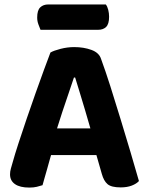

<svg xmlns="http://www.w3.org/2000/svg" viewBox="-20 -825 659 855"><path d="M417.1 -692.3H160.4Q156.4 -702.1 151 -716.5Q145.6 -731 145.6 -747.1Q145.6 -779.3 159.2 -792.2Q172.8 -805.2 195.1 -805.2H451.2Q458.3 -796.1 462 -781.2Q465.8 -766.2 465.8 -750.4Q465.8 -718.2 452.7 -705.2Q439.7 -692.3 417.1 -692.3ZM314.7 -479.6H309.2Q298.8 -448.3 285.5 -409.3Q272.2 -370.3 257.9 -327.8Q243.6 -285.3 230.7 -242.9L212.8 -153.4Q206.8 -133.9 201.2 -113Q195.6 -92.1 189.8 -72.1Q184 -52.1 178.8 -33.8Q173.6 -15.5 169.4 -0.3Q157.8 3.5 143.8 6.9Q129.9 10.3 110.5 10.3Q68.7 10.3 46.7 -5.1Q24.7 -20.4 24.7 -48.5Q24.7 -61.3 28.4 -74.2Q32.2 -87.2 37 -104.2Q45.9 -136.7 62.3 -186.9Q78.6 -237 98.5 -295.4Q118.4 -353.8 138.7 -411Q159 -468.2 176.5 -515.9Q193.9 -563.6 204.6 -591.1Q219.4 -599.7 249.8 -607.5Q280.3 -615.3 310.2 -615.3Q353 -615.3 387.1 -602.8Q421.2 -590.4 430 -562.7Q449.4 -510 471.6 -440.3Q493.8 -370.6 516.8 -294.9Q539.9 -219.2 561.2 -147.6Q582.5 -76 598.7 -18.8Q587.9 -6.8 566.9 1.4Q545.9 9.5 517.5 9.5Q475.7 9.5 458.8 -5.1Q442 -19.6 433.5 -50.3L401.3 -162.4L384.2 -247.4Q371.8 -291.6 359 -333.9Q346.2 -376.1 335 -413.5Q323.7 -451 314.7 -479.6ZM146.4 -134.6 205.1 -253.3H439.3L459.1 -134.6Z"/></svg>

Font: Baloo Paaji 2
Style: Regular
Weight: 400
Designer: Shuchita Grover, Noopur Datye and Ek Type
Foundry: Ek Type
Version: Version 1.700